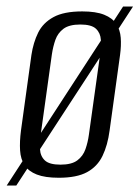

<svg xmlns="http://www.w3.org/2000/svg" viewBox="-39 -538 428 589"><path d="M-18.5 31.2 338.6 -518H369.1L11 31.2ZM141.3 7.3Q99.2 7.3 73.9 -2.6Q48.6 -12.5 36.4 -31.1Q24.3 -49.7 22.6 -76.6Q20.9 -103.6 25.4 -138L57.4 -369.4Q63.2 -407.7 78.1 -437.9Q93 -468 125 -485.5Q156.9 -503 213.3 -503Q255.3 -503 280.6 -492.8Q305.9 -482.6 317.8 -464.5Q329.6 -446.3 331.4 -422.2Q333.2 -398 329.3 -369.4L297.3 -138.2Q291.3 -92.4 275.5 -59.8Q259.7 -27.1 228.1 -9.9Q196.5 7.3 141.3 7.3ZM146.5 -32.9Q180.7 -32.9 198.2 -46Q215.8 -59.2 223.2 -80.5Q230.6 -101.7 233.7 -124.8L268.2 -371.6Q271.6 -395 270.4 -415.7Q269.3 -436.5 255.5 -449.7Q241.7 -462.8 207.5 -462.8Q173.3 -462.8 155.7 -449.7Q138.2 -436.5 130.9 -415.7Q123.7 -395 120.2 -371.6L85.8 -124.8Q82.7 -101.7 83.7 -80.5Q84.7 -59.2 98.5 -46Q112.3 -32.9 146.5 -32.9Z"/></svg>

Font: Alumni Sans SC Thin
Style: Italic
Weight: 100
Italic angle: -8°
Designer: Robert E. Leuschke
Foundry: Robert E. Leuschke
Version: Version 1.016